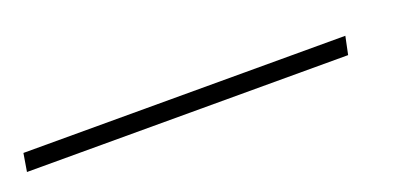

<svg xmlns="http://www.w3.org/2000/svg" viewBox="-78 -19 519 241"><g transform="rotate(-20 181.5 102.0)"><path d="M-59 90H371L366 114H-63Z"/></g></svg>

Font: Trirong Thin
Style: Italic
Weight: 250
Italic angle: -12°
Designer: Katatrad Team
Foundry: CadsonDemak
Version: Version 1.001